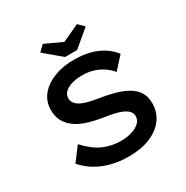

<svg xmlns="http://www.w3.org/2000/svg" viewBox="-202 -1069 1205 1245"><g transform="rotate(-30 401.0 -446.0)"><path d="M409 10Q338 10 278.5 -5.5Q219 -21 170.5 -50Q122 -79 83 -123L160 -225Q221 -158 282.5 -130.5Q344 -103 415 -103Q456 -103 492.5 -113.5Q529 -124 552.5 -144.5Q576 -165 576 -195Q576 -215 564.5 -229.5Q553 -244 533.5 -254.5Q514 -265 489 -272Q464 -279 437 -284Q410 -289 383 -293Q320 -303 271 -319.5Q222 -336 188 -362Q154 -388 136.5 -423Q119 -458 119 -504Q119 -552 141 -590.5Q163 -629 203 -656Q243 -683 295.5 -697.5Q348 -712 410 -712Q476 -712 529.5 -698Q583 -684 624 -657.5Q665 -631 693 -594L612 -505Q587 -535 554.5 -556Q522 -577 485 -587.5Q448 -598 407 -598Q363 -598 329 -588Q295 -578 275 -559Q255 -540 255 -513Q255 -491 268 -474.5Q281 -458 304.5 -446.5Q328 -435 360 -427.5Q392 -420 430 -414Q488 -405 539 -391Q590 -377 629 -354.5Q668 -332 689.5 -298.5Q711 -265 711 -215Q711 -146 673 -95.5Q635 -45 567.5 -17.5Q500 10 409 10ZM371 -756 246 -861 288 -902 431 -836H401L544 -902L586 -861L461 -756Z"/></g></svg>

Font: Lexend Giga Medium
Style: Regular
Weight: 500
Designer: Bonnie Shaver-Troup, Thomas Jockin
Foundry: Lexend
Version: Version 1.007